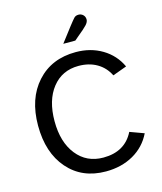

<svg xmlns="http://www.w3.org/2000/svg" viewBox="-129 -973 913 1079"><g transform="rotate(-15 328.0 -433.5)"><path d="M430 -879Q446 -879 457 -868.5Q468 -858 468 -841Q468 -827 453.5 -811Q439 -795 396 -760Q381 -748 376 -743H306Q390 -854 402 -866Q412 -879 430 -879ZM618 -139Q583 -67 513.5 -27.5Q444 12 353 12Q215 12 132.5 -82.5Q50 -177 50 -335Q50 -492 135 -586Q220 -680 361 -680Q447 -680 514 -640Q581 -600 614 -529L532 -499Q508 -548 462.5 -574.5Q417 -601 356 -601Q260 -601 203 -529Q146 -457 146 -335Q146 -213 204 -140Q262 -67 359 -67Q485 -67 536 -169Z"/></g></svg>

Font: Atkinson Hyperlegible Pro
Style: Regular
Weight: 400
Designer: Elliott Scott, Megan Eiswerth, Linus Boman, Theodore Petrosky, Jacob Perez
Foundry: Braille Institute
Version: Version 1.5.1